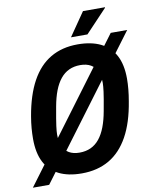

<svg xmlns="http://www.w3.org/2000/svg" viewBox="-106 -950 865 1068"><g transform="rotate(-10 326.5 -416.5)"><path d="M275 12Q198 12 146 -14Q94 -40 67 -92Q40 -144 40 -224Q40 -253 42.5 -284Q45 -315 51 -350Q71 -467 113.5 -544.5Q156 -622 221.5 -660.5Q287 -699 375 -699Q452 -699 505 -673Q558 -647 585.5 -595Q613 -543 613 -464Q613 -436 610 -404Q607 -372 601 -338Q582 -220 539 -142.5Q496 -65 430 -26.5Q364 12 275 12ZM282 -104Q318 -104 346 -117Q374 -130 395 -156Q416 -182 430.5 -220Q445 -258 454 -308Q461 -347 465.5 -372.5Q470 -398 472 -415Q474 -432 475 -443Q476 -454 476 -463Q476 -502 464.5 -528.5Q453 -555 429 -569Q405 -583 369 -583Q334 -583 306 -570Q278 -557 257 -531Q236 -505 221.5 -467.5Q207 -430 198 -380Q191 -341 186.5 -315Q182 -289 180 -272.5Q178 -256 177 -245Q176 -234 176 -225Q176 -186 187.5 -159Q199 -132 223 -118Q247 -104 282 -104ZM-8 43 568 -730H661L84 43ZM346 -744 437 -876H561V-873L439 -744Z"/></g></svg>

Font: Archivo Condensed
Style: Bold Italic
Weight: 700
Width: 3
Italic angle: -10°
Designer: Hector Gatti
Foundry: Omnibus-Type
Version: Version 2.001